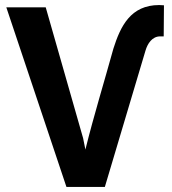

<svg xmlns="http://www.w3.org/2000/svg" viewBox="-20 -740 682 760"><path d="M309 -193 161 -711H5L243 0H395L556 -540C564 -567 582 -596 614 -596H628L629 -719L610 -720C497 -720 457 -636 429 -548C392 -414 352 -285 318 -148Z"/></svg>

Font: Asimov
Style: Regular
Weight: 500
Designer: Google
Version: Version 2.000980; 2014